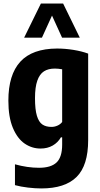

<svg xmlns="http://www.w3.org/2000/svg" viewBox="-20 -828 564 1078"><path d="M64 211.5V94.5Q134 114 199.5 114Q266 114 297.5 84.2Q329 54.5 329 -16.5V-57H322Q305 -27.5 275.8 -10.8Q246.5 6 207.5 6Q159 6 118.2 -22Q77.5 -50 52.2 -110.2Q27 -170.5 27 -263Q27 -408.5 94.2 -481.8Q161.5 -555 300.5 -555.5Q345 -555.5 391.8 -548Q438.5 -540.5 475 -527V-41.5Q475 101 410 165.5Q345 230 212 230Q177 230 137 225.2Q97 220.5 64 211.5ZM329 -143V-439Q306 -443 288 -443Q251 -443 226.8 -427.5Q202.5 -412 189.5 -375.2Q176.5 -338.5 176.5 -276.5Q176.5 -213 187.2 -177.8Q198 -142.5 218 -129Q238 -115.5 269 -115.5Q286.5 -115.5 302.8 -122.8Q319 -130 329 -143ZM428 -616.5H328.5L272 -740.5L215.5 -616.5H115.5L209.5 -808H334.5Z"/></svg>

Font: Encode Sans Condensed
Style: Bold
Weight: 700
Width: 3
Designer: Multiple Designers
Foundry: Impallari Type
Version: Version 2.000